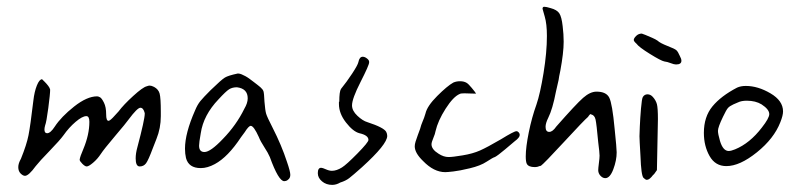

<svg xmlns="http://www.w3.org/2000/svg" viewBox="-20 -633 2334 559"><path d="M262.7 -352.5Q233.4 -352.5 195.8 -322.8Q158.2 -293 139.6 -264.6Q127 -245.1 117.2 -245.1Q109.4 -245.1 109.4 -255.9Q109.4 -260.7 111.3 -267.6Q115.2 -277.3 120.6 -318.4Q126 -359.4 126 -372.1Q125 -377 120.6 -382.8Q116.2 -388.7 110.4 -394.5Q104.5 -400.4 102.5 -402.3Q94.7 -402.3 87.4 -384.3Q80.1 -366.2 77.1 -339.8Q68.4 -266.6 63 -239.3Q57.6 -211.9 41 -170.9Q33.2 -157.2 33.2 -146.5Q33.2 -134.8 40 -127.9Q46.9 -121.1 52.7 -121.1Q63.5 -121.1 84 -149.4Q94.7 -163.1 124.5 -193.8Q154.3 -224.6 165 -239.3Q180.7 -261.7 200.2 -278.3Q219.7 -294.9 231.4 -294.9Q240.2 -294.9 240.2 -278.3Q240.2 -241.2 222.7 -199.2Q212.9 -176.8 211.9 -168Q211.9 -164.1 219.7 -156.2Q227.5 -148.4 232.4 -148.4Q238.3 -148.4 251 -159.2Q263.7 -169.9 273.4 -184.6Q282.2 -198.2 314.9 -236.8Q347.7 -275.4 354.5 -285.2Q379.9 -319.3 388.7 -319.3Q397.5 -319.3 401.4 -303.7Q401.4 -302.7 401.4 -301.8Q401.4 -285.2 379.9 -204.1Q375 -186.5 375 -171.9Q375 -148.4 386.7 -148.4Q398.4 -148.4 405.3 -157.7Q412.1 -167 424.8 -201.2Q428.7 -211.9 435.5 -228.5Q448.2 -259.8 448.2 -294.9Q448.2 -300.8 448.2 -307.6Q448.2 -347.7 444.8 -360.4Q441.4 -373 428.7 -379.9Q420.9 -383.8 416 -383.8Q412.1 -383.8 407.2 -381.8Q395.5 -378.9 367.7 -353.5Q339.8 -328.1 325.2 -308.6Q321.3 -304.7 315.4 -297.9Q300.8 -281.2 295.9 -281.2Q289.1 -281.2 289.1 -299.8Q289.1 -321.3 282.7 -334Q276.4 -346.7 271.5 -349.6Q266.6 -352.5 262.7 -352.5Z M825.2 -124Q825.2 -133.8 815.4 -162.1Q799.8 -210 773.4 -261.7Q757.8 -292 754.9 -301.8Q752 -311.5 750 -336.9Q749 -361.3 747.1 -367.2Q745.1 -373 738.3 -378.9Q737.3 -379.9 730.5 -385.3Q723.6 -390.6 719.2 -394Q714.8 -397.5 707.5 -402.8Q700.2 -408.2 694.8 -411.1Q689.5 -414.1 683.6 -416.5Q677.7 -418.9 673.8 -418.9Q672.9 -418.9 671.9 -418.9Q644.5 -413.1 634.8 -407.2Q625 -401.4 592.8 -370.1Q572.3 -349.6 563.5 -338.9Q554.7 -328.1 547.9 -311.5Q518.6 -245.1 518.6 -200.2Q518.6 -185.5 521.5 -172.9Q529.3 -143.6 564.5 -143.6Q584 -143.6 605.5 -155.3Q643.6 -175.8 681.6 -233.4Q685.5 -238.3 692.4 -248Q704.1 -266.6 710 -266.6Q718.8 -266.6 733.4 -234.4Q738.3 -221.7 749.5 -204.6Q760.7 -187.5 765.6 -175.8Q791 -105.5 807.6 -105.5Q809.6 -105.5 813 -106.4Q816.4 -107.4 820.8 -111.8Q825.2 -116.2 825.2 -124ZM559.6 -209Q559.6 -217.8 564.5 -245.1Q572.3 -297.9 616.2 -343.8Q637.7 -367.2 647 -373Q656.2 -378.9 669.9 -378.9Q669.9 -378.9 669.9 -378.9Q701.2 -375 701.2 -346.7Q701.2 -333 691.4 -316.4Q668 -268.6 628.9 -228.5Q592.8 -190.4 575.2 -190.4Q559.6 -190.4 559.6 -209Z M1054.7 -451.2Q1054.7 -452.1 1054.7 -453.1Q1054.7 -458 1048.3 -462.9Q1042 -467.8 1036.1 -467.8Q1026.4 -467.8 1023.4 -452.1Q1021.5 -443.4 1005.4 -418.9Q989.3 -394.5 972.7 -374Q967.8 -366.2 967.8 -336.9Q967.8 -336.9 966.8 -336.9Q966.8 -334 966.8 -330.1Q966.8 -302.7 987.3 -276.4Q1007.8 -250 1026.4 -245.1Q1052.7 -239.3 1052.7 -225.6Q1052.7 -218.8 1020.5 -186Q988.3 -153.3 975.6 -145.5Q960 -135.7 946.3 -135.7Q938.5 -135.7 928.7 -140.1Q918.9 -144.5 915 -144.5Q905.3 -144.5 905.3 -128.9Q905.3 -115.2 917.5 -105Q929.7 -94.7 947.3 -94.7Q959 -94.7 970.7 -101.6Q986.3 -106.4 996.6 -114.3Q1006.8 -122.1 1034.2 -146.5Q1107.4 -212.9 1107.4 -237.3Q1107.4 -243.2 1104.5 -249Q1097.7 -261.7 1049.8 -277.3Q1036.1 -281.2 1020.5 -295.9Q1004.9 -310.5 1004.9 -326.2Q1004.9 -345.7 1029.8 -394.5Q1054.7 -443.4 1054.7 -451.2Z M1493.2 -240.2Q1493.2 -244.1 1490.2 -247.6Q1487.3 -251 1483.4 -251Q1476.6 -251 1438.5 -227.5Q1398.4 -204.1 1377.4 -194.8Q1356.4 -185.5 1327.1 -180.7Q1297.9 -175.8 1286.1 -175.8Q1271.5 -175.8 1256.8 -185.5Q1236.3 -198.2 1236.3 -212.9Q1236.3 -218.8 1241.7 -231.4Q1247.1 -244.1 1248 -251Q1254.9 -281.2 1277.3 -316.4Q1299.8 -351.6 1318.4 -359.4Q1321.3 -361.3 1332 -361.3Q1336.9 -361.3 1348.6 -360.8Q1360.4 -360.4 1363.3 -360.4Q1365.2 -360.4 1366.2 -360.4Q1363.3 -365.2 1353.5 -377Q1343.8 -388.7 1338.9 -391.6Q1331.1 -396.5 1319.3 -396.5Q1308.6 -396.5 1299.8 -392.6Q1282.2 -382.8 1252.9 -353.5Q1223.6 -324.2 1218.8 -302.7Q1214.8 -289.1 1210.4 -279.3Q1206.1 -269.5 1203.1 -257.8Q1200.2 -250 1196.3 -239.3Q1192.4 -228.5 1189.9 -220.7Q1187.5 -212.9 1187.5 -207Q1187.5 -187.5 1211.9 -164.1Q1243.2 -131.8 1276.4 -131.8Q1282.2 -131.8 1299.8 -133.8Q1317.4 -135.7 1348.1 -143.1Q1378.9 -150.4 1396.5 -162.1Q1416 -174.8 1420.9 -175.8Q1428.7 -179.7 1450.7 -198.2Q1472.7 -216.8 1478.5 -221.7Q1493.2 -232.4 1493.2 -240.2Z M1559.6 -607.4Q1559.6 -606.4 1565.9 -585Q1572.3 -563.5 1572.3 -528.3Q1572.3 -480.5 1562.5 -420.4Q1552.7 -360.4 1542 -329.1Q1528.3 -291 1519.5 -247.6Q1510.7 -204.1 1510.7 -177.7Q1510.7 -162.1 1513.7 -156.2Q1518.6 -146.5 1537.1 -146.5Q1544.9 -146.5 1553.7 -150.4Q1553.7 -150.4 1553.7 -149.4Q1563.5 -156.2 1622.1 -219.7Q1680.7 -283.2 1692.4 -293Q1692.4 -293.9 1693.4 -294.9Q1697.3 -300.8 1700.2 -300.8Q1701.2 -300.8 1701.2 -299.8Q1710.9 -297.9 1713.9 -285.2Q1716.8 -272.5 1721.7 -218.8Q1725.6 -188.5 1725.6 -179.7Q1725.6 -172.9 1723.6 -157.7Q1721.7 -142.6 1721.7 -137.7Q1721.7 -128.9 1727.5 -122.1Q1734.4 -114.3 1742.2 -114.3Q1755.9 -114.3 1765.6 -140.1Q1775.4 -166 1775.4 -189.5Q1775.4 -201.2 1769.5 -257.8Q1762.7 -331.1 1753.9 -348.6Q1745.1 -366.2 1716.8 -366.2Q1698.2 -366.2 1677.7 -348.1Q1657.2 -330.1 1599.6 -264.6Q1588.9 -249 1579.1 -249Q1568.4 -249 1568.4 -263.7Q1568.4 -274.4 1576.2 -290Q1588.9 -315.4 1598.6 -366.2Q1603.5 -387.7 1606.4 -400.4Q1607.4 -409.2 1611.3 -426.8Q1621.1 -479.5 1621.1 -511.7Q1621.1 -533.2 1618.2 -556.6Q1615.2 -584 1608.4 -594.2Q1601.6 -604.5 1583 -609.4Q1570.3 -613.3 1564.5 -613.3Q1559.6 -613.3 1559.6 -607.4Z M1833 -505.9Q1839.8 -496.1 1872.1 -476.1Q1904.3 -456.1 1914.1 -454.1Q1922.9 -453.1 1932.6 -449.2Q1942.4 -445.3 1948.2 -445.3Q1963.9 -445.3 1963.9 -456.1Q1963.9 -461.9 1959 -470.7Q1954.1 -482.4 1949.2 -486.8Q1944.3 -491.2 1923.8 -499Q1901.4 -507.8 1894.5 -514.6Q1888.7 -518.6 1878.9 -522.9Q1869.1 -527.3 1859.4 -531.2Q1849.6 -535.2 1848.6 -535.2Q1838.9 -535.2 1832 -528.3Q1825.2 -521.5 1825.2 -516.6Q1825.2 -512.7 1833 -505.9ZM1880.9 -350.6Q1874 -358.4 1865.2 -358.4Q1856.4 -358.4 1851.6 -350.6Q1848.6 -345.7 1846.2 -316.9Q1843.8 -288.1 1842.8 -264.6Q1841.8 -241.2 1841.8 -236.3Q1841.8 -227.5 1844.7 -178.7Q1846.7 -122.1 1853.5 -115.2Q1859.4 -109.4 1863.3 -109.4Q1871.1 -109.4 1881.8 -124Q1882.8 -123 1892.6 -137.7Q1895.5 -267.6 1895.5 -286.1Q1895.5 -318.4 1892.6 -329.6Q1889.6 -340.8 1880.9 -350.6Z M2151.4 -382.8Q2136.7 -382.8 2126 -377.9Q2079.1 -353.5 2054.2 -323.2Q2029.3 -293 2029.3 -246.1Q2029.3 -208 2045.9 -178.7Q2062.5 -149.4 2094.7 -149.4Q2133.8 -149.4 2183.6 -189.5Q2233.4 -229.5 2252 -277.3Q2259.8 -296.9 2259.8 -308.6Q2259.8 -339.8 2223.1 -361.3Q2186.5 -382.8 2151.4 -382.8ZM2198.2 -261.7Q2163.1 -215.8 2120.1 -198.2Q2108.4 -193.4 2101.6 -193.4Q2085 -193.4 2076.2 -222.7Q2070.3 -243.2 2070.3 -252Q2070.3 -262.7 2085 -293Q2094.7 -313.5 2099.6 -318.8Q2104.5 -324.2 2115.2 -329.1Q2123 -332 2128.9 -335Q2138.7 -339.8 2154.3 -339.8Q2179.7 -339.8 2197.3 -329.1Q2219.7 -314.5 2219.7 -300.8Q2219.7 -289.1 2198.2 -261.7Z"/></svg>

Font: 辰宇落雁體 Thin Monospaced
Style: Regular
Weight: 100
Designer: Written by Liu, Wei-Chen; Created by Wang, Li-Yu.
Version: Version 1.000